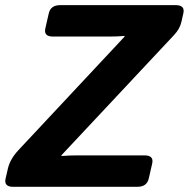

<svg xmlns="http://www.w3.org/2000/svg" viewBox="-43 -720 728 740"><path d="M7.8 0Q-28.8 0 -21.5 -31.7L-12.2 -71.8Q-3.9 -106.9 28.3 -141.6L436.5 -578.1L437.5 -581.5Q407.7 -579.1 378.4 -579.1H161.1Q124.5 -579.1 131.8 -610.8L145 -668.5Q152.3 -700.2 189 -700.2H634.3Q670.9 -700.2 663.6 -668.5L656.2 -635.7Q650.4 -608.9 627.4 -584.5L194.3 -122.1L193.4 -118.7Q223.1 -121.1 252.4 -121.1H514.2Q550.8 -121.1 543.5 -89.4L530.3 -31.7Q522.9 0 486.3 0Z"/></svg>

Font: Istok
Style: Bold Italic
Weight: 700
Italic angle: -13°
Designer: Andrey V. Panov
Foundry: Andrey V. Panov
Version: Version 1.0.3